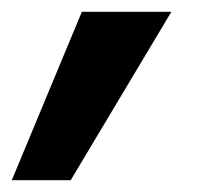

<svg xmlns="http://www.w3.org/2000/svg" viewBox="-69 -173 376 326"><path d="M70 -153H222L51 133H-49Z"/></svg>

Font: Albert Sans ExtraBold
Style: Italic
Weight: 800
Italic angle: -11.25°
Designer: Andreas Rasmussen
Foundry: a.Foundry
Version: Version 1.025